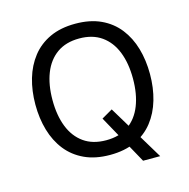

<svg xmlns="http://www.w3.org/2000/svg" viewBox="-111 -795 963 979"><g transform="rotate(-15 371.0 -305.0)"><path d="M615.2 77.4 438 -216.8 380.6 -183.6 524.9 77.4ZM371.1 -687Q293.5 -687 236.5 -660.5Q179.4 -634 142.2 -586.5Q105 -539.1 86.7 -476.3Q68.4 -413.6 68.4 -340.6Q68.4 -267.8 86.7 -205Q105 -142.1 142.3 -94.8Q179.7 -47.6 236.7 -21.1Q293.7 5.4 371.1 5.4Q448.5 5.4 505.5 -21.1Q562.5 -47.6 599.6 -94.8Q636.7 -142.1 655 -205Q673.3 -267.8 673.3 -340.6Q673.3 -413.6 655.2 -476.3Q637 -539.1 599.9 -586.5Q562.7 -634 505.7 -660.5Q448.7 -687 371.1 -687ZM371.1 -609.1Q441.4 -609.1 488.6 -575.7Q535.9 -542.2 559.7 -481.9Q583.5 -421.6 583.5 -340.6Q583.5 -259.5 559.8 -199.2Q536.1 -138.9 489 -105.5Q441.9 -72 371.1 -72Q300.5 -72 253.3 -105.5Q206.1 -138.9 182.4 -199.2Q158.7 -259.5 158.7 -340.6Q158.7 -421.6 182.5 -481.9Q206.3 -542.2 253.5 -575.7Q300.8 -609.1 371.1 -609.1Z"/></g></svg>

Font: Estedad-FD-VF Thin
Style: Regular
Weight: 100
Designer: Amin Abedi
Version: Version 5.0